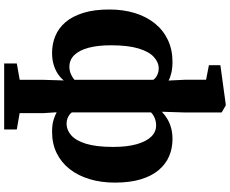

<svg xmlns="http://www.w3.org/2000/svg" viewBox="-111 -749 1102 920"><g transform="rotate(90 440.0 -289.0)"><path d="M284 242V181.5L362.5 167.5V52.5L365.5 -43.5Q352 -27 332.8 -14.5Q313.5 -2 289 5.2Q264.5 12.5 233.5 12.5Q190 12.5 152.2 -3.2Q114.5 -19 86.2 -52Q58 -85 41.8 -137Q25.5 -189 25.5 -261.5Q25.5 -328.5 42.5 -384Q59.5 -439.5 92.2 -480Q125 -520.5 171.5 -542.5Q218 -564.5 276 -564.5Q306 -564.5 329.5 -559Q353 -553.5 366 -545.5L362 -626.5V-725.5L292.5 -739V-794L478.5 -819.5H485.5L519 -800V-626.5L515.5 -513.5Q530.5 -528 549.5 -539.5Q568.5 -551 592.8 -557.8Q617 -564.5 647 -564.5Q690.5 -564.5 728.2 -548.5Q766 -532.5 794.5 -499Q823 -465.5 839 -413.2Q855 -361 855 -288.5Q855 -222 838.2 -166.8Q821.5 -111.5 790 -71.5Q758.5 -31.5 713.5 -9.5Q668.5 12.5 611.5 12.5Q576.5 12.5 554 5.2Q531.5 -2 518 -9.5L522 52.5V168L600.5 181.5V242ZM299.5 -70.5Q319 -70.5 335.8 -78Q352.5 -85.5 362.5 -95V-472.5Q359 -478 351.5 -484Q344 -490 333 -494.2Q322 -498.5 308 -498.5Q278.5 -498.5 253 -475.2Q227.5 -452 212.2 -401.5Q197 -351 197 -269.5Q197 -206.5 209 -162Q221 -117.5 244 -94Q267 -70.5 299.5 -70.5ZM573 -57Q602.5 -57 628 -79Q653.5 -101 668.8 -150.2Q684 -199.5 684 -280.5Q684 -347 671 -392.8Q658 -438.5 635.2 -462.2Q612.5 -486 581 -486Q561.5 -486 545 -479Q528.5 -472 518.5 -461.5V-82.5Q521.5 -77.5 529 -71.5Q536.5 -65.5 547.8 -61.2Q559 -57 573 -57Z"/></g></svg>

Font: Merriweather 28pt Black
Style: Regular
Weight: 900
Version: Version 2.100